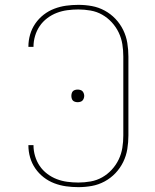

<svg xmlns="http://www.w3.org/2000/svg" viewBox="-20 -763 640 791"><path d="M303 8Q277 8 252 4.5Q227 1 203.5 -8Q180 -17 160 -32.5Q140 -48 125.5 -69Q111 -90 104 -114.5Q97 -139 97 -164V-165H118V-164Q118 -142 124.5 -120Q131 -98 143.5 -79.5Q156 -61 174.5 -47Q193 -33 214 -25Q235 -17 257.5 -14Q280 -11 303 -11Q328 -11 353.5 -15.5Q379 -20 401 -32.5Q423 -45 440.5 -64Q458 -83 469 -106Q480 -129 484 -154Q488 -179 488 -205V-530Q488 -556 484 -581Q480 -606 469 -629Q458 -652 440.5 -671Q423 -690 401 -702.5Q379 -715 353.5 -719.5Q328 -724 303 -724Q280 -724 257.5 -721Q235 -718 214 -710Q193 -702 174.5 -688Q156 -674 143.5 -655.5Q131 -637 124.5 -615Q118 -593 118 -571V-570H97V-571Q97 -596 104 -620.5Q111 -645 125.5 -666Q140 -687 160 -702.5Q180 -718 203.5 -727Q227 -736 252 -739.5Q277 -743 303 -743Q331 -743 358.5 -738Q386 -733 411 -719.5Q436 -706 455.5 -685.5Q475 -665 487.5 -639.5Q500 -614 504.5 -586Q509 -558 509 -530V-205Q509 -177 504.5 -149Q500 -121 487.5 -95.5Q475 -70 455.5 -49.5Q436 -29 411 -15.5Q386 -2 358.5 3Q331 8 303 8ZM300 -342Q295 -342 289.5 -343.5Q284 -345 280.5 -348.5Q277 -352 275.5 -357.5Q274 -363 274 -368Q274 -373 275.5 -378.5Q277 -384 280.5 -387.5Q284 -391 289.5 -392.5Q295 -394 300 -394Q305 -394 310.5 -392.5Q316 -391 319.5 -387.5Q323 -384 325 -378.5Q327 -373 327 -368Q327 -363 325 -357.5Q323 -352 319.5 -348.5Q316 -345 310.5 -343.5Q305 -342 300 -342Z"/></svg>

Font: Iosevka Aile Thin
Style: Regular
Weight: 100
Designer: Belleve Invis
Foundry: Belleve Invis
Version: Version 31.1.0; ttfautohint (v1.8.4)